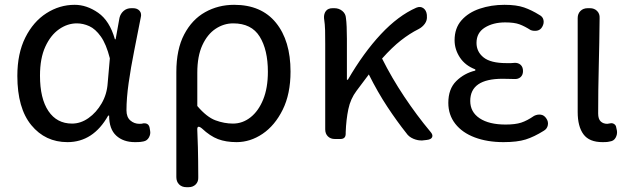

<svg xmlns="http://www.w3.org/2000/svg" viewBox="-20 -577 2618 797"><path d="M260 13Q168 13 110 -57.5Q52 -128 52 -262Q52 -355 85 -421Q118 -487 172.5 -522Q227 -557 290 -557Q340 -557 387.5 -524Q435 -491 457 -414H460L476 -503Q480 -520 493 -531.5Q506 -543 525 -543H532Q550 -543 559.5 -532Q569 -521 564 -503Q551 -436 537 -366Q523 -296 514 -232.5Q505 -169 505 -119Q505 -91 521 -77Q537 -63 559 -63Q566 -63 568.5 -63.5Q571 -64 575 -65Q597 -67 601 -47L603 -35Q606 -21 598.5 -7Q591 7 576 10Q571 11 564 12Q557 13 540 13Q492 13 462.5 -14Q433 -41 433 -97H429Q367 13 260 13ZM279 -64Q315 -64 347.5 -87Q380 -110 402 -148Q424 -186 427 -232L436 -335Q421 -394 398.5 -425.5Q376 -457 350.5 -468.5Q325 -480 299 -480Q260 -480 225 -455.5Q190 -431 168 -383Q146 -335 146 -263Q146 -168 181 -116Q216 -64 279 -64Z M754 200Q735 200 723.5 188.5Q712 177 712 158V-278Q712 -372 744.5 -434Q777 -496 831.5 -526.5Q886 -557 952 -557Q1065 -557 1125.5 -482.5Q1186 -408 1186 -280Q1186 -187 1153.5 -121.5Q1121 -56 1070 -21.5Q1019 13 962 13Q918 13 885 0.5Q852 -12 818 -44Q797 -61 799 -36Q801 6 801.5 34.5Q802 63 802.5 90.5Q803 118 803 158Q804 177 792.5 188.5Q781 200 763 200ZM947 -64Q987 -64 1020 -90Q1053 -116 1072.5 -164Q1092 -212 1092 -279Q1092 -370 1058 -425Q1024 -480 948 -480Q909 -480 875 -457.5Q841 -435 820 -389.5Q799 -344 799 -275V-137Q838 -91 874.5 -77.5Q911 -64 947 -64Z M1733 6Q1715 7 1696 -1Q1677 -9 1667 -24Q1628 -73 1588 -133.5Q1548 -194 1511 -268L1460 -200Q1435 -167 1426 -124Q1417 -81 1415 -28V-22Q1415 0 1393 0H1370Q1352 0 1341 -11Q1330 -22 1330 -40V-394Q1330 -427 1329.5 -451Q1329 -475 1325 -502Q1324 -520 1333 -531.5Q1342 -543 1361 -543H1368Q1387 -543 1401 -531.5Q1415 -520 1416 -502Q1418 -489 1419 -465.5Q1420 -442 1420 -416V-246H1424Q1489 -358 1561 -435Q1633 -512 1708 -545Q1725 -552 1737.5 -543Q1750 -534 1752 -515V-511Q1754 -493 1743.5 -478.5Q1733 -464 1717 -456Q1681 -438 1644.5 -409.5Q1608 -381 1566 -334Q1606 -254 1658 -176Q1710 -98 1766 -31Q1778 -18 1774 -8Q1770 2 1751 4Z M2070 13Q2003 13 1951 -6.5Q1899 -26 1870 -63Q1841 -100 1841 -150Q1841 -208 1874 -240.5Q1907 -273 1953 -284V-289Q1911 -305 1889 -338.5Q1867 -372 1867 -410Q1867 -460 1895.5 -492.5Q1924 -525 1971.5 -541Q2019 -557 2074 -557Q2124 -557 2155.5 -546Q2187 -535 2219 -515Q2233 -508 2236 -494Q2239 -480 2231 -466Q2224 -453 2210.5 -450Q2197 -447 2183 -452Q2158 -468 2136.5 -476Q2115 -484 2077 -484Q2027 -484 1992.5 -462.5Q1958 -441 1958 -399Q1958 -362 1987.5 -338.5Q2017 -315 2082 -315Q2094 -315 2101 -315Q2108 -315 2115 -316Q2131 -317 2141 -308Q2151 -299 2151 -282Q2151 -266 2141 -257Q2131 -248 2115 -249Q2105 -249 2092.5 -249.5Q2080 -250 2066 -250Q1932 -250 1932 -158Q1932 -112 1971 -86Q2010 -60 2079 -60Q2119 -60 2143.5 -68Q2168 -76 2197 -96Q2211 -103 2225 -101Q2239 -99 2248 -85Q2257 -72 2254 -57Q2251 -42 2237 -34Q2197 -9 2162 2Q2127 13 2070 13Z M2481 13Q2426 13 2402 -19.5Q2378 -52 2378 -112V-502Q2378 -520 2389.5 -531.5Q2401 -543 2420 -543H2429Q2447 -543 2458.5 -531.5Q2470 -520 2469 -502Q2468 -399 2465.5 -301.5Q2463 -204 2463 -106Q2463 -83 2473.5 -73Q2484 -63 2501 -63L2513 -65Q2522 -67 2529.5 -62Q2537 -57 2538 -48L2541 -34Q2543 -19 2535.5 -5.5Q2528 8 2513 10Q2509 11 2503 12Q2497 13 2481 13Z"/></svg>

Font: Chiron GoRound TC
Style: Regular
Weight: 400
Designer: Ryoko NISHIZUKA 西塚涼子 (kana, bopomofo & ideographs); Paul D. Hunt (Latin, Greek & Cyrillic); Sandoll Communications 산돌커뮤니
Foundry: Adobe
Version: Version 1.000;hotconv 1.1.1;makeotfexe 2.6.0